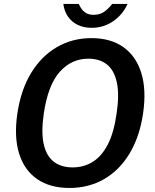

<svg xmlns="http://www.w3.org/2000/svg" viewBox="-20 -922 767 952"><path d="M324.5 10Q228 10 164.2 -34Q100.5 -78 74.8 -160.5Q49 -243 66 -359Q83.5 -476.5 134.2 -560Q185 -643.5 261.8 -688.2Q338.5 -733 433.5 -733Q528.5 -733 591.5 -688.5Q654.5 -644 680.5 -560.5Q706.5 -477 689.5 -360Q672.5 -244 622.5 -161Q572.5 -78 496.2 -34Q420 10 324.5 10ZM340 -92Q396 -92 440.2 -119.8Q484.5 -147.5 514.8 -206.2Q545 -265 558 -358.5Q572.5 -453.5 559.2 -513.8Q546 -574 510 -602.5Q474 -631 418 -631Q334.5 -631 276.2 -565.8Q218 -500.5 197 -358.5Q183.5 -265 197 -206.2Q210.5 -147.5 247.2 -119.8Q284 -92 340 -92ZM435 -784Q395.5 -784 365.5 -798.5Q335.5 -813 317 -839.8Q298.5 -866.5 294 -902.5H370.5Q376 -890 384.5 -877.8Q393 -865.5 407.5 -857Q422 -848.5 444.5 -848.5Q477 -848.5 499.2 -865.5Q521.5 -882.5 536 -902.5H612.5Q597.5 -868.5 571.2 -841.8Q545 -815 510.2 -799.5Q475.5 -784 435 -784Z"/></svg>

Font: Public Sans Thin SemiBold
Style: Italic
Weight: 600
Italic angle: -8°
Version: Version 2.001